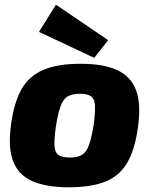

<svg xmlns="http://www.w3.org/2000/svg" viewBox="-20 -781 643 813"><path d="M322 -511Q418 -511 476.5 -484Q535 -457 556.5 -398Q578 -339 564 -241Q551 -147 518.5 -91.5Q486 -36 426 -12Q366 12 271 12Q176 12 117 -14Q58 -40 35.5 -98.5Q13 -157 27 -255Q40 -350 72.5 -405.5Q105 -461 165.5 -486Q226 -511 322 -511ZM319 -384Q286 -384 267 -373Q248 -362 236.5 -331Q225 -300 216 -241Q209 -189 211 -161.5Q213 -134 229 -124Q245 -114 277 -114Q309 -114 327.5 -125.5Q346 -137 357 -167.5Q368 -198 377 -255Q384 -308 382 -335.5Q380 -363 365 -373.5Q350 -384 319 -384ZM217 -761 438 -611 379 -536 145 -646Z"/></svg>

Font: Exo 2 ExtraBold
Style: Italic
Weight: 800
Italic angle: -8°
Designer: Natanael Gama
Foundry: Natanael Gama
Version: Version 2.010